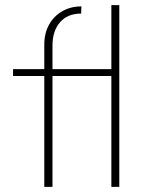

<svg xmlns="http://www.w3.org/2000/svg" viewBox="-20 -730 566 750"><path d="M153 0V-556Q153 -600 171.5 -633.5Q190 -667 223 -686Q256 -705 298 -705L297 -677Q244 -677 214.5 -643Q185 -609 185 -552V0ZM31 -433V-460H427V-433ZM415 0V-710H446V0Z"/></svg>

Font: Outfit Thin
Style: Regular
Weight: 100
Designer: Rodrigo Fuenzalida
Foundry: fragTYPE
Version: Version 1.100;gftools[0.9.27]